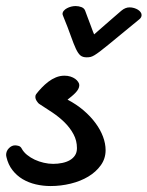

<svg xmlns="http://www.w3.org/2000/svg" viewBox="-33 -606 490 638"><path d="M191.4 -274.9Q221.2 -259.3 244.6 -239.3Q268.1 -219.2 284.4 -197Q300.8 -174.8 309.3 -151.9Q317.9 -128.9 317.9 -106.9Q317.9 -79.1 302 -56.9Q286.1 -34.7 260.5 -19.3Q234.9 -3.9 201.9 4.2Q168.9 12.2 135.3 12.2Q109.9 12.2 85.9 6.6Q62 1 42.2 -10.7Q22.5 -22.5 8.3 -40.8Q-5.9 -59.1 -11.7 -84.5Q-12.7 -88.4 -12.7 -90.8Q-12.7 -104 -3.4 -113.5Q5.9 -123 17.1 -123Q22.5 -123 29.1 -121.1Q35.6 -119.1 39.1 -112.3Q45.4 -100.6 56.9 -91.3Q68.4 -82 82.5 -75.4Q96.7 -68.8 112.5 -65.2Q128.4 -61.5 143.6 -61.5Q159.2 -61.5 173.6 -64.5Q188 -67.4 199 -73.7Q210 -80.1 216.3 -89.8Q222.7 -99.6 222.7 -113.8Q222.7 -138.7 211.4 -159.7Q200.2 -180.7 182.4 -198.5Q164.6 -216.3 141.8 -231.7Q119.1 -247.1 96.7 -261.2Q94.2 -262.7 89.4 -269.8Q84.5 -276.9 84.5 -284.2Q84.5 -290 87.4 -293.5Q95.2 -303.7 105.5 -314.5Q115.7 -325.2 127.4 -334.2Q139.2 -343.3 152.8 -348.9Q166.5 -354.5 181.2 -354.5Q191.9 -354.5 201.2 -351.6Q210.4 -348.6 216.8 -344Q223.1 -339.4 226.8 -333.7Q230.5 -328.1 230.5 -323.2Q230.5 -316.4 227.1 -310.1Q223.6 -303.7 218 -297.9Q212.4 -292 205.3 -286.1Q198.2 -280.3 191.4 -274.9ZM430.7 -542.5Q395 -513.2 370.1 -492.7Q345.2 -472.2 327.9 -458Q310.5 -443.8 299.6 -435.5Q288.6 -427.2 281 -422.6Q273.4 -418 267.6 -416.7Q261.7 -415.5 254.9 -415.5Q241.7 -415.5 234.1 -421.9Q226.6 -428.2 219.2 -443.8Q211.9 -459.5 202.6 -485.8Q193.4 -512.2 176.8 -552.7Q174.8 -557.6 174.8 -559.6Q174.8 -565.4 179 -570.3Q183.1 -575.2 189.5 -578.6Q195.8 -582 203.4 -584Q210.9 -585.9 218.3 -585.9Q228.5 -585.9 237.8 -582.3Q247.1 -578.6 250 -570.3Q252.9 -562.5 257.8 -549.3Q262.7 -536.1 267.6 -523.4Q272 -510.3 275.9 -501L279.8 -491.7Q298.3 -507.8 315.4 -522.9Q330.1 -535.6 345.2 -548.8Q360.4 -562 370.1 -570.3Q383.3 -581.5 397.5 -581.5Q405.3 -581.5 412.6 -579.3Q419.9 -577.1 425.3 -573.7Q430.7 -570.3 434.1 -565.7Q437.5 -561 437.5 -556.2Q437.5 -548.3 430.7 -542.5Z"/></svg>

Font: Damion
Style: Regular
Weight: 400
Foundry: vernon adams
Version: Version 1.000